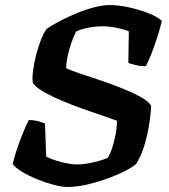

<svg xmlns="http://www.w3.org/2000/svg" viewBox="-20 -740 667 760"><path d="M248 0Q225 0 192.5 -8.5Q160 -17 127 -30.5Q94 -44 67.5 -60Q41 -76 30 -91Q36 -117 47.5 -151Q59 -185 72 -216.5Q85 -248 94 -265Q113 -265 130.5 -260.5Q148 -256 158 -251L163 -120Q178 -112 200 -105Q222 -98 245 -93.5Q268 -89 286 -89Q305 -89 327.5 -93Q350 -97 371.5 -103Q393 -109 406 -115Q415 -128 421.5 -147Q428 -166 433 -186.5Q438 -207 440.5 -226.5Q443 -246 443 -262Q428 -268 400 -277.5Q372 -287 337 -299Q302 -311 265.5 -325Q229 -339 196.5 -354Q164 -369 141 -384Q118 -399 110 -412Q107 -432 111 -462Q115 -492 123.5 -524.5Q132 -557 143 -584.5Q154 -612 165 -626Q187 -641 218.5 -657.5Q250 -674 285.5 -688.5Q321 -703 354.5 -711.5Q388 -720 413 -720Q449 -720 490 -711Q531 -702 567 -688Q603 -674 621 -657Q617 -641 609.5 -615.5Q602 -590 592.5 -563Q583 -536 573.5 -513Q564 -490 557 -478Q535 -478 516.5 -482.5Q498 -487 488 -491L490 -616Q471 -624 441 -630Q411 -636 386 -636Q372 -636 353 -634Q334 -632 315.5 -627.5Q297 -623 281 -615Q271 -595 262 -569Q253 -543 247.5 -517Q242 -491 242 -470Q258 -462 293.5 -450Q329 -438 373 -423.5Q417 -409 459.5 -392Q502 -375 534.5 -357.5Q567 -340 578 -322Q577 -287 570 -244.5Q563 -202 550.5 -161.5Q538 -121 519 -91Q507 -80 477.5 -64.5Q448 -49 408.5 -34.5Q369 -20 327 -10Q285 0 248 0Z"/></svg>

Font: Texturina 12pt
Style: Bold Italic
Weight: 700
Italic angle: -11°
Designer: Guillermo Torres Carreño
Foundry: Omnibus-Type
Version: Version 1.002